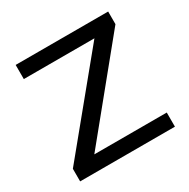

<svg xmlns="http://www.w3.org/2000/svg" viewBox="-125 -638 743 753"><g transform="rotate(-30 246.5 -261.0)"><path d="M29.8 -57.1 358.9 -458H39.1V-522H458V-464.8L130.9 -64H459V0H29.8Z"/></g></svg>

Font: Rawline Medium
Style: Regular
Weight: 500
Designer: Matt McInerney, Pablo Impallari, Rodrigo Fuenzalida
Foundry: Matt McInerney, Pablo Impallari, Rodrigo Fuenzalida
Version: Version 4.020;PS 004.020;hotconv 1.0.88;makeotf.lib2.5.64775